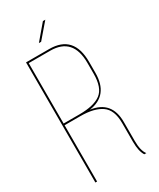

<svg xmlns="http://www.w3.org/2000/svg" viewBox="-212 -903 800 969"><g transform="rotate(-30 188.5 -419.0)"><path d="M218 -838H232L158 -752H145ZM40 -700H175Q317 -700 317 -543V-480Q317 -349 200 -332Q317 -316 317 -193V-83Q317 -25 337 0H325Q307 -28 307 -83V-193Q307 -269 264.5 -298.5Q222 -328 142 -328H50V0H40ZM50 -338H142Q227 -338 267 -368Q307 -398 307 -480V-543Q307 -690 175 -690H50Z"/></g></svg>

Font: Bebas Neue Thin
Style: Regular
Weight: 200
Designer: Ryoichi Tsunekawa
Foundry: Ryoichi Tsunekawa
Version: Version 1.003;PS 001.003;hotconv 1.0.70;makeotf.lib2.5.58329